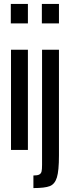

<svg xmlns="http://www.w3.org/2000/svg" viewBox="-20 -763 356 977"><path d="M35 -644V-743H122V-644ZM36 0V-510H122V0ZM193 -644V-743H280V-644ZM194 76V-510H280V28Q280 106 269.5 140Q259 174 233.5 184Q208 194 150 194V130Q171 130 180 125Q189 120 191.5 109.5Q194 99 194 76Z"/></svg>

Font: Saira Ultra Condensed SemiBold
Style: Regular
Weight: 600
Width: 1
Designer: Hector Gatti with collaboration of the Omnibus-Type team
Foundry: Omnibus-Type
Version: Version 1.001; ttfautohint (v1.8)